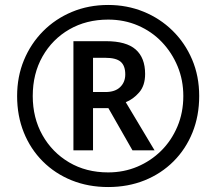

<svg xmlns="http://www.w3.org/2000/svg" viewBox="-20 -744 872 774"><path d="M416 10Q336 10 269 -17Q202 -44 152.5 -93.5Q103 -143 76 -210Q49 -277 49 -357Q49 -435 76.5 -501.5Q104 -568 153.5 -618Q203 -668 270 -696Q337 -724 416 -724Q492 -724 558.5 -697Q625 -670 675.5 -620.5Q726 -571 754.5 -504Q783 -437 783 -357Q783 -277 756 -210Q729 -143 679.5 -93.5Q630 -44 563 -17Q496 10 416 10ZM416 -49Q479 -49 533.5 -72Q588 -95 629.5 -136Q671 -177 695 -233.5Q719 -290 719 -357Q719 -421 696 -476.5Q673 -532 632.5 -574.5Q592 -617 536.5 -641Q481 -665 416 -665Q328 -665 259.5 -625.5Q191 -586 151.5 -516.5Q112 -447 112 -357Q112 -269 151 -199.5Q190 -130 258.5 -89.5Q327 -49 416 -49ZM276 -138V-578H407Q489 -578 527 -544.5Q565 -511 565 -446Q565 -399 541 -371.5Q517 -344 487 -332L603 -138H514L417 -308H355V-138ZM405 -373Q444 -373 464.5 -393Q485 -413 485 -444Q485 -479 466.5 -495Q448 -511 404 -511H355V-373Z"/></svg>

Font: Noto Sans New Tai Lue Semibold
Style: Regular
Weight: 400
Designer: Monotype Design Team
Foundry: Monotype Imaging Inc.
Version: Version 2.004; ttfautohint (v1.8.4.7-5d5b)